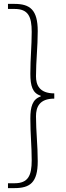

<svg xmlns="http://www.w3.org/2000/svg" viewBox="-20 -800 339 987"><path d="M21 167H54C134 167 174 139 174 29C174 -53 165 -125 165 -202C165 -249 182 -293 259 -293V-320C182 -320 165 -364 165 -408C165 -487 174 -559 174 -640C174 -750 134 -780 54 -780H21V-754H55C125 -754 143 -715 143 -636C143 -563 136 -502 136 -421C136 -359 147 -321 189 -308V-304C147 -290 136 -251 136 -191C136 -110 143 -48 143 24C143 102 125 142 55 142H21Z"/></svg>

Font: Noto Sans CJK JP Thin
Style: Regular
Weight: 250
Designer: Ryoko NISHIZUKA (kana & ideographs); Paul D. Hunt (Latin, Greek & Cyrillic); Wenlong ZHANG (bopomofo); Sandoll Communica
Foundry: Adobe Systems Incorporated
Version: Version 1.004;PS 1.004;hotconv 1.0.82;makeotf.lib2.5.63406